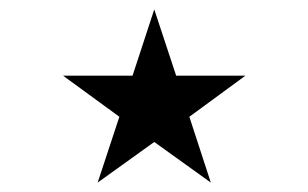

<svg xmlns="http://www.w3.org/2000/svg" viewBox="-20 -619 652 406"><path d="M499 -459 380.4 -372.1 425.8 -232.9 306.2 -318.8 186.5 -232.9 232.4 -372.1 113.3 -459H260.3L306.2 -599.1L352.5 -459Z"/></svg>

Font: Vazirmatn FD Thin
Style: Regular
Weight: 100
Designer: Saber Rastikerdar
Foundry: Saber Rastikerdar
Version: Version 33.003